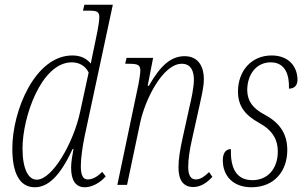

<svg xmlns="http://www.w3.org/2000/svg" viewBox="-20 -780 1294 810"><path d="M127 10C180 10 232 -33 286 -151H290C285 -124 280 -96 280 -73C280 -19 299 10 338 10C367 10 402 -8 426 -36L411 -55C388 -31 367 -23 350 -23C329 -23 321 -43 321 -79C321 -113 328 -161 337 -205L456 -760H336L330 -735H354C390 -735 399 -731 399 -706C399 -694 395 -670 391 -648L377 -580C373 -559 367 -534 363 -512C344 -534 320 -546 285 -546C128 -546 32 -313 32 -154C32 -54 60 10 127 10ZM135 -22C100 -22 75 -66 75 -154C75 -286 154 -517 283 -517C313 -517 340 -503 354 -474L318 -308C290 -177 201 -22 135 -22Z M795 9C827 9 853 -9 876 -34L862 -54C843 -36 826 -23 806 -23C786 -23 774 -39 774 -75C774 -109 780 -148 790 -192L822 -336C828 -366 840 -409 840 -447C840 -497 818 -543 759 -543C703 -543 658 -506 608 -418H603L626 -536H514L508 -511H521C561 -511 572 -507 572 -482C572 -467 567 -442 564 -424L475 0H516L571 -261C593 -364 668 -511 747 -511C789 -511 798 -474 798 -444C798 -409 786 -357 780 -332L750 -196C739 -145 733 -108 733 -73C733 -17 756 9 795 9Z M1041 10C1136 10 1192 -57 1192 -147C1192 -218 1158 -263 1097 -296C1047 -322 1024 -353 1023 -399C1023 -468 1063 -517 1122 -517C1185 -517 1201 -462 1199 -406C1220 -406 1235 -418 1235 -443C1235 -497 1200 -546 1126 -546C1039 -546 984 -479 984 -394C984 -329 1017 -293 1074 -261C1132 -229 1152 -189 1152 -141C1152 -69 1110 -20 1045 -20C974 -20 952 -75 954 -151C938 -151 920 -141 920 -104C920 -36 965 10 1041 10Z"/></svg>

Font: Noto Serif Condensed ExtraLight
Style: Italic
Weight: 200
Width: 3
Italic angle: -12°
Designer: Monotype Design Team
Foundry: Monotype Imaging Inc.
Version: Version 2.013